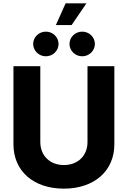

<svg xmlns="http://www.w3.org/2000/svg" viewBox="-20 -1126 769 1156"><path d="M364.7 9.8C546.4 9.8 668.5 -96.2 668.5 -256.8V-727.5H506.8V-270.5C506.8 -189.9 450.2 -132.3 364.7 -132.3C279.3 -132.3 222.7 -189.9 222.7 -270.5V-727.5H61V-256.8C61 -96.2 181.6 9.8 364.7 9.8ZM475.1 -787.1C517.1 -787.1 551.3 -820.8 551.3 -861.3C551.3 -902.3 517.1 -935.5 475.1 -935.5C432.6 -935.5 398.4 -902.3 398.4 -861.3C398.4 -820.8 432.6 -787.1 475.1 -787.1ZM256.3 -787.1C298.3 -787.1 332.5 -820.8 332.5 -861.3C332.5 -902.3 298.3 -935.5 256.3 -935.5C213.9 -935.5 179.7 -902.3 179.7 -861.3C179.7 -820.8 213.9 -787.1 256.3 -787.1ZM316.4 -975.1H411.1L500.5 -1106H375Z"/></svg>

Font: Raveo
Style: Bold
Weight: 700
Designer: Jakub Foglar, Rasmus Andersson (Inter)
Foundry: Jakubfoglar.com
Version: Version 1.100;Glyphs 3.2.3 (3260)